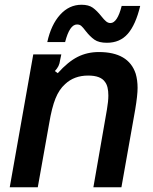

<svg xmlns="http://www.w3.org/2000/svg" viewBox="-20 -788 643 808"><path d="M21 0 120 -559H238L233 -535Q231 -520 226 -510Q221 -500 211 -489L223 -480Q266 -528 306.5 -548.5Q347 -569 396 -569Q521 -569 551 -478Q559 -451 559 -418Q559 -387 549 -327L491 0H373L430 -327Q436 -362 436 -386Q436 -425 422 -443Q404 -470 351 -470Q292 -470 254 -434Q229 -412 213.5 -373.5Q198 -335 187 -269L139 0ZM341 -657Q329 -673 322 -679Q315 -685 304 -685Q273 -685 254 -611H179Q195 -684 233 -726Q271 -768 323 -768Q353 -768 370.5 -755.5Q388 -743 407 -719Q418 -705 426.5 -698Q435 -691 445 -691Q459 -691 471 -709Q483 -727 492 -763H570Q551 -684 518 -646Q485 -608 430 -608Q396 -608 377.5 -621Q359 -634 341 -657Z"/></svg>

Font: Open Sauce Sans SemiBold Italic
Style: Regular
Weight: 600
Italic angle: -10°
Designer: Alfredo Marco Pradil
Foundry: Creative Sauce Fz LLC
Version: Version 1.477